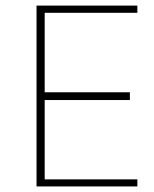

<svg xmlns="http://www.w3.org/2000/svg" viewBox="-20 -670 554 690"><path d="M140.6 -25.4V-310.5H446.8V-338.4H140.6V-624H473.6V-649.9H111.3V0H473.6V-25.4Z"/></svg>

Font: Estedad Thin
Style: Regular
Weight: 100
Designer: Amin Abedi
Version: Version 7.3